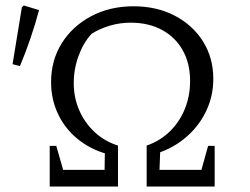

<svg xmlns="http://www.w3.org/2000/svg" viewBox="-20 -683 916 703"><path d="M389 -115Q322 -130 272 -168Q222 -206 194.5 -261.5Q167 -317 167 -382Q167 -462 206 -524.5Q245 -587 313.5 -623.5Q382 -660 469 -660Q554 -660 620 -625.5Q686 -591 723.5 -531Q761 -471 761 -394Q761 -329 733 -272.5Q705 -216 654.5 -175Q604 -134 536 -116L517 -150Q566 -167 601.5 -201.5Q637 -236 656.5 -283.5Q676 -331 676 -387Q676 -451 649 -499Q622 -547 573 -573.5Q524 -600 458 -600Q419 -600 382 -589Q345 -578 315 -559Q285 -526 267.5 -478Q250 -430 250 -379Q250 -325 270.5 -278.5Q291 -232 327.5 -198.5Q364 -165 412 -150ZM162 0V-149H186L219 -34L189 -61H363L364 -131L412 -150V0ZM517 0V-150L567 -140L564 -61H739L710 -34L742 -149H766V0ZM53 -441 26 -448 60 -656 67 -663 123 -646Q109 -594 91.5 -542.5Q74 -491 53 -441Z"/></svg>

Font: Piazzolla 24pt
Style: Regular
Weight: 400
Designer: Juan Pablo del Peral
Foundry: Huerta Tipografica
Version: Version 2.005